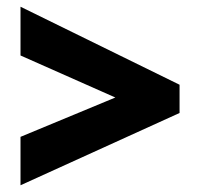

<svg xmlns="http://www.w3.org/2000/svg" viewBox="-20 -647 594 571"><path d="M41 -240 323 -357 41 -482V-627L514 -395V-311L41 -96Z"/></svg>

Font: Noto Sans Lao UI SemCond Blk
Style: Regular
Weight: 900
Width: 4
Designer: Monotype Design Team
Foundry: Monotype Imaging Inc.
Version: Version 2.000; ttfautohint (v1.8.4.7-5d5b)